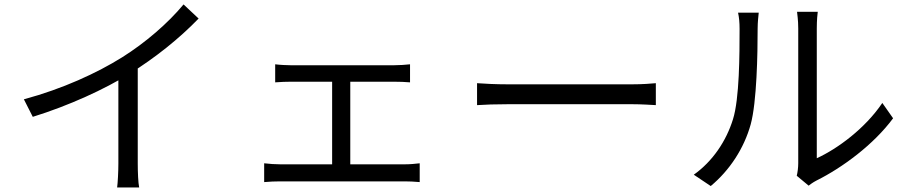

<svg xmlns="http://www.w3.org/2000/svg" viewBox="-20 -803 4040 854"><path d="M86.2 -361.3 125.8 -283.3C286.7 -333.2 445.8 -406.2 555.3 -474.4C672.1 -547 777.5 -631.8 863.4 -720.5L796.4 -783.3C727.3 -700 627.3 -613.3 522.6 -547.7C411.8 -478.5 259.1 -407.9 86.2 -361.3ZM506.5 -506.3V-75.9C506.5 -38.3 503.7 11.6 501 30.7H599C594.7 11.2 592.7 -38.3 592.7 -75.9V-532.1Z M1204 -517V-436.7C1224.8 -438.7 1257.3 -439.5 1273.1 -439.5H1733.4C1755.8 -439.5 1782.3 -438.7 1803.8 -436.7V-517C1783.3 -514.8 1758 -512.8 1733.4 -512.8H1272.5C1256.7 -512.8 1225.4 -514.2 1204 -517ZM1457.3 -30H1538V-471.6H1457.3ZM1155 -76.7V6.9C1179.4 4.7 1204.8 3.7 1226.6 3.7H1779.8C1795.7 3.7 1826.6 4.7 1846.8 6.9V-76.7C1827 -74.3 1803.7 -72.1 1779.8 -72.1H1226.6C1204.4 -72.1 1178.4 -73.9 1155 -76.7Z M2101.9 -433V-335.4C2133.1 -337.7 2186.1 -339.5 2241.3 -339.5C2315.6 -339.5 2714.8 -339.5 2790 -339.5C2834.7 -339.5 2876.6 -336.4 2897.1 -335.4V-433C2874.9 -431 2839.3 -427.9 2789.4 -427.9C2715.2 -427.9 2314.8 -427.9 2241.3 -427.9C2185 -427.9 2132.1 -430.6 2101.9 -433Z M3523.9 -21.2 3576.8 22.8C3584.1 17.2 3594.7 8.9 3611.3 0.2C3727.2 -57.4 3865.9 -159.9 3952.4 -276.9L3904.5 -345.1C3828.5 -232.1 3705.1 -141.1 3613 -99.2C3613 -129.6 3613 -613.4 3613 -676C3613 -714 3616.1 -742.5 3617.3 -750.4H3525.2C3525.8 -742.5 3530.5 -714.4 3530.5 -676.3C3530.5 -613.4 3530.5 -123.4 3530.5 -77.3C3530.5 -57.3 3527.7 -36.7 3523.9 -21.2ZM3065.9 -25.9 3141.3 24.5C3225.2 -45.3 3289.3 -142.5 3319.1 -250C3346.3 -349.8 3349.9 -564.2 3349.9 -675C3349.9 -704.8 3353.6 -735.2 3354.8 -746.8H3262.8C3267.4 -725.9 3269.6 -703.6 3269.6 -674.3C3269.6 -562.7 3269.2 -363.4 3240 -271.7C3209.7 -175 3150.2 -85.9 3065.9 -25.9Z"/></svg>

Font: Source Han Sans JP VF
Style: Regular
Weight: 250
Designer: Ryoko NISHIZUKA 西塚涼子 (kana, bopomofo & ideographs); Paul D. Hunt (Latin, Greek & Cyrillic); Sandoll Communications 산돌커뮤니
Foundry: Adobe
Version: Version 2.004;hotconv 1.0.118;makeotfexe 2.5.65603